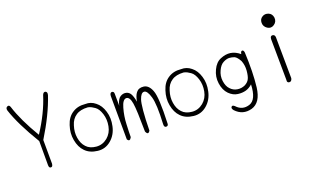

<svg xmlns="http://www.w3.org/2000/svg" viewBox="-82 -1240 3164 1884"><g transform="rotate(-20 1500.0 -298.0)"><path d="M458 -684Q398 -504 265 -288L266 -41Q263 -8 243 -10Q224 -10 224 -41V-292Q86 -519 33 -680Q25 -710 47 -719Q67 -728 76 -701Q123 -550 242 -351Q361 -532 415 -705Q426 -732 447 -726Q468 -717 458 -684Z M772 -479Q830 -481 876 -443Q924 -406 945 -335Q967 -265 949 -183Q931 -99 871 -48Q810 4 732 -5Q651 -14 605 -62Q560 -107 546 -185Q532 -259 558 -337Q582 -414 639 -450Q695 -487 772 -479ZM785 -440Q707 -445 662 -414Q614 -383 596 -320Q575 -256 585 -195Q590 -164 601 -139Q612 -114 631 -94Q666 -55 732 -49Q796 -43 849 -86Q899 -128 912 -196Q925 -264 906 -324Q887 -384 854 -407Q839 -418 822 -427Q805 -436 785 -440Z M1080 -348Q1089 -395 1114 -424Q1140 -448 1174 -447Q1191 -446 1204.5 -438.5Q1218 -431 1228 -417Q1247 -387 1257 -327Q1262 -354 1270 -377Q1278 -400 1291 -416Q1317 -450 1368 -444Q1421 -438 1448 -367Q1477 -295 1466 -22Q1466 1 1444 2Q1421 2 1423 -33Q1434 -239 1411 -315Q1388 -394 1356 -395Q1324 -397 1303 -335Q1292 -304 1284.5 -225Q1277 -146 1275 -19Q1251 22 1231 -25Q1230 -138 1227 -212Q1224 -286 1218 -322Q1206 -395 1170 -396Q1133 -396 1111 -317Q1088 -237 1085 -154Q1083 -112 1082 -78.5Q1081 -45 1081 -21Q1059 22 1037 -14L1035 -467Q1037 -501 1058 -501Q1079 -500 1079 -475Z M1772 -479Q1830 -481 1876 -443Q1924 -406 1945 -335Q1967 -265 1949 -183Q1931 -99 1871 -48Q1810 4 1732 -5Q1651 -14 1605 -62Q1560 -107 1546 -185Q1532 -259 1558 -337Q1582 -414 1639 -450Q1695 -487 1772 -479ZM1785 -440Q1707 -445 1662 -414Q1614 -383 1596 -320Q1575 -256 1585 -195Q1590 -164 1601 -139Q1612 -114 1631 -94Q1666 -55 1732 -49Q1796 -43 1849 -86Q1899 -128 1912 -196Q1925 -264 1906 -324Q1887 -384 1854 -407Q1839 -418 1822 -427Q1805 -436 1785 -440Z M2379 -415Q2382 -443 2397 -445Q2413 -446 2417 -419Q2422 -314 2420 -224Q2418 -134 2409 -57Q2390 96 2291 124Q2191 151 2120 75Q2101 51 2113 37Q2125 23 2146 43Q2203 105 2282 80Q2361 55 2367 -104Q2336 -75 2299 -64Q2259 -53 2214 -59Q2165 -65 2124 -106Q2082 -149 2072 -222Q2062 -293 2094 -359Q2125 -425 2178 -446Q2232 -469 2282 -462Q2334 -454 2379 -415ZM2358 -350Q2333 -396 2308 -409Q2283 -419 2253 -421Q2223 -421 2190 -403Q2157 -386 2134 -336Q2110 -286 2117 -230Q2125 -172 2154 -143Q2184 -110 2227 -104Q2267 -98 2305 -115Q2341 -134 2354 -162Q2368 -189 2373 -247Q2377 -302 2358 -350Z M2776 -574Q2741 -550 2706 -573Q2671 -596 2671 -635Q2671 -674 2701 -692Q2730 -711 2766 -697Q2801 -683 2807 -641Q2811 -598 2776 -574ZM2759 -26Q2752 7 2728 5Q2703 3 2708 -26L2704 -453Q2705 -486 2729 -485Q2754 -483 2755 -454Z"/></g></svg>

Font: Yomogi
Style: Regular
Weight: 400
Designer: satsuyako
Foundry: satsuyako
Version: Version 3.100